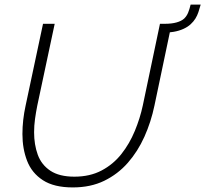

<svg xmlns="http://www.w3.org/2000/svg" viewBox="-20 -814 897 839"><path d="M298 5Q216 5 167.5 -26.5Q119 -58 98.5 -111Q78 -164 78 -228Q78 -259 81.5 -290Q85 -321 92 -353L168 -710H219L143 -353Q137 -323 133 -294Q129 -265 129 -236Q129 -182 145 -138Q161 -94 200 -68Q239 -42 305 -42Q373 -42 424 -69Q475 -96 510.5 -141Q546 -186 569 -241.5Q592 -297 604 -353L679 -710H730L655 -353Q640 -281 611 -216.5Q582 -152 538.5 -102.5Q495 -53 435.5 -24Q376 5 298 5ZM692 -671 700 -710Q730 -710 751.5 -716Q773 -722 785 -733Q796 -744 802 -758.5Q808 -773 813 -794H857Q852 -776 847 -761Q842 -746 834 -733Q826 -720 813 -708Q800 -696 781 -687.5Q762 -679 739 -675Q716 -671 692 -671Z"/></svg>

Font: Raleway Thin Light
Style: Italic
Weight: 300
Italic angle: -12°
Version: Version 4.026